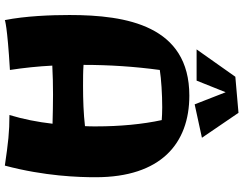

<svg xmlns="http://www.w3.org/2000/svg" viewBox="-126 -849 1005 793"><g transform="rotate(90 376.5 -452.5)"><path d="M664 30C708 -135 712 -277 712 -345C712 -614 573 -732 375 -732C86 -732 42 -473 42 -237C42 -161 46 -55 63 30C63 30 84 20 269 9C260 -49 254 -108 251 -166C289 -168 329 -169 370 -169C410 -169 452 -168 491 -167C484 -105 472 -45 455 11C526 11 568 16 664 30ZM336 -293C306 -293 276 -293 248 -295C248 -402 255 -507 269 -610C306 -616 370 -620 423 -620C443 -620 461 -619 476 -618C493 -540 502 -446 502 -347C502 -331 502 -316 501 -301C450 -295 392 -293 336 -293ZM446 -935 297 -922 184 -762H313L361 -882L411 -754L549 -784Z"/></g></svg>

Font: Galindo
Style: Regular
Weight: 400
Designer: Astigmatic (AOETI)
Foundry: Astigmatic (AOETI)
Version: Version 1.000